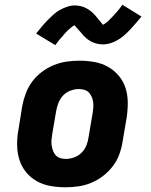

<svg xmlns="http://www.w3.org/2000/svg" viewBox="-20 -785 640 813"><path d="M257 8Q225 8 193.5 2.5Q162 -3 135.5 -18Q109 -33 90 -56.5Q71 -80 62 -109Q53 -138 52.5 -170.5Q52 -203 58 -235L74 -335Q79 -362 89 -389Q99 -416 116 -439Q133 -462 156.5 -480Q180 -498 207 -509Q234 -520 261 -524Q288 -528 316 -528Q348 -528 379.5 -522.5Q411 -517 437.5 -502Q464 -487 483.5 -463.5Q503 -440 512 -411Q521 -382 521 -349.5Q521 -317 516 -285L499 -185Q495 -158 485 -131Q475 -104 457.5 -81Q440 -58 416.5 -40Q393 -22 366.5 -11Q340 0 312.5 4Q285 8 257 8ZM259 -112Q276 -112 294 -118.5Q312 -125 325.5 -138.5Q339 -152 346 -169.5Q353 -187 355 -204L372 -304Q374 -316 375 -328.5Q376 -341 374.5 -352.5Q373 -364 368.5 -374.5Q364 -385 356.5 -393Q349 -401 337.5 -404.5Q326 -408 314 -408Q297 -408 279 -401.5Q261 -395 248 -381.5Q235 -368 228 -350.5Q221 -333 218 -316L201 -216Q199 -204 198 -191.5Q197 -179 199 -167.5Q201 -156 205 -145.5Q209 -135 216.5 -127Q224 -119 235.5 -115.5Q247 -112 259 -112ZM214 -594 133 -643Q147 -661 159.5 -675.5Q172 -690 183.5 -701.5Q195 -713 206.5 -723.5Q218 -734 233 -742.5Q248 -751 264.5 -756.5Q281 -762 298 -762Q304 -762 311 -761Q318 -760 324 -758.5Q330 -757 336 -754.5Q342 -752 347.5 -749Q353 -746 358 -742.5Q363 -739 368.5 -734.5Q374 -730 378 -725.5Q382 -721 386 -716.5Q390 -712 393.5 -707.5Q397 -703 402 -697Q407 -691 410 -687.5Q413 -684 416 -680Q420 -682 423.5 -684.5Q427 -687 432 -690.5Q437 -694 439 -696.5Q441 -699 443.5 -701.5Q446 -704 449 -707Q452 -710 455 -713Q458 -716 461 -719.5Q464 -723 468 -727Q472 -731 475.5 -735.5Q479 -740 483 -744.5Q487 -749 490.5 -754Q494 -759 498 -765L579 -715Q565 -698 552.5 -683.5Q540 -669 528.5 -657Q517 -645 505.5 -635Q494 -625 479 -616Q464 -607 448 -602Q432 -597 415 -597Q409 -597 402 -598Q395 -599 388.5 -600.5Q382 -602 376 -604.5Q370 -607 364.5 -610Q359 -613 354 -616.5Q349 -620 344 -624.5Q339 -629 334.5 -633.5Q330 -638 326.5 -642.5Q323 -647 319 -651.5Q315 -656 310 -661.5Q305 -667 301.5 -671Q298 -675 296 -678Q293 -677 289 -674.5Q285 -672 280.5 -668Q276 -664 273.5 -662Q271 -660 268.5 -657.5Q266 -655 263 -652Q260 -649 257 -646Q254 -643 251 -639Q248 -635 244.5 -631Q241 -627 237 -623Q233 -619 229.5 -614Q226 -609 222 -604Q218 -599 214 -594Z"/></svg>

Font: Iosevka Etoile Heavy
Style: Italic
Weight: 900
Italic angle: -9°
Designer: Belleve Invis
Foundry: Belleve Invis
Version: Version 22.1.2; ttfautohint (v1.8.4)